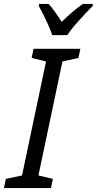

<svg xmlns="http://www.w3.org/2000/svg" viewBox="-56 -964 496 984"><path d="M-36 0 -26 -47 57 -65 180 -649 106 -667 116 -714H356L346 -667L264 -649L141 -65L215 -47L205 0ZM212 -784H289Q309 -815 351.5 -862Q394 -909 419 -933L420 -944H369Q344 -927 316.5 -903.5Q289 -880 260 -852Q222 -913 193 -944H144L143 -933Q159 -905 180 -860.5Q201 -816 212 -784Z"/></svg>

Font: Noto Sans UI SemiCondensed
Style: Italic
Weight: 400
Width: 4
Italic angle: -12°
Designer: Monotype Design Team
Foundry: Monotype Imaging Inc.
Version: Version 1.901